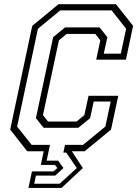

<svg xmlns="http://www.w3.org/2000/svg" viewBox="-20 -720 654 914"><path d="M115.5 174.5 132 96H234.5L253 80L241.5 65H174.5L188 0H109.5L28.5 -103L133.5 -597L258.5 -700H532L613.5 -597L579.5 -436H438L457.5 -528L433.5 -558.5H297.5L260.5 -528L184.5 -172L208.5 -141.5H344.5L381.5 -172L401.5 -264H543L508.5 -103L383 0H322L374.5 80L273 174.5ZM143 154.5H264L345.5 80L295.5 6.5H281.5L289.5 -30.5H375.5L481.5 -117.5L507 -236.5H426L409 -157.5L352.5 -111.5H188L151 -157.5L233 -543L289.5 -589.5H454L491 -543L474 -464.5H555L580.5 -583L511.5 -670.5H266.5L160.5 -583L61.5 -117.5L130.5 -30.5H218L202 45H257L282 80L242.5 116H151Z"/></svg>

Font: Tourney Light
Style: Italic
Weight: 300
Italic angle: -12°
Version: Version 1.015